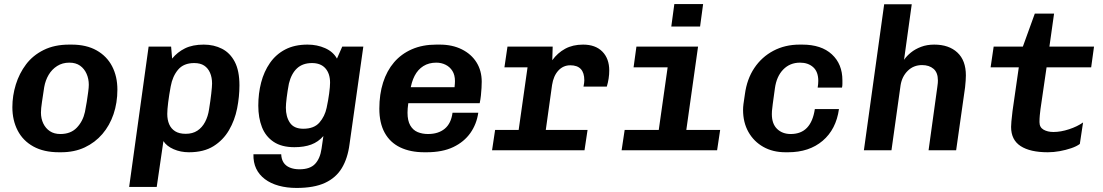

<svg xmlns="http://www.w3.org/2000/svg" viewBox="-20 -741 5440 947"><path d="M271 10Q196 10 144.5 -18.5Q93 -47 67 -97.5Q41 -148 41 -212Q41 -269 58 -324Q75 -379 108.5 -423.5Q142 -468 195.5 -494.5Q249 -521 321 -521H333Q406 -521 456.5 -492.5Q507 -464 533 -414Q559 -364 559 -299Q559 -234 540 -178Q521 -122 485 -80Q449 -38 398 -14Q347 10 281 10ZM278 -80Q329 -80 359 -111.5Q389 -143 399 -189Q404 -213 408 -239Q412 -265 415 -287.5Q418 -310 418 -323Q418 -352 407 -377Q396 -402 375 -417Q354 -432 322 -432Q288 -432 262 -415.5Q236 -399 220 -372Q204 -345 198 -311Q192 -271 187 -238Q182 -205 182 -186Q182 -156 193.5 -132Q205 -108 226 -94Q247 -80 278 -80Z M617 181 713 -511H824L829 -452Q855 -484 892.5 -502.5Q930 -521 985 -521Q1035 -521 1075 -500.5Q1115 -480 1138 -436Q1161 -392 1161 -320Q1161 -264 1149.5 -206Q1138 -148 1109.5 -99Q1081 -50 1033 -20Q985 10 912 10Q871 10 836.5 -5Q802 -20 786 -45L753 181ZM896 -81Q930 -81 953.5 -96.5Q977 -112 991.5 -139.5Q1006 -167 1011 -201Q1018 -244 1022 -279.5Q1026 -315 1026 -329Q1026 -359 1016 -382Q1006 -405 987 -417.5Q968 -430 938 -430Q886 -430 858.5 -397.5Q831 -365 822 -315Q814 -272 809.5 -236Q805 -200 805 -179Q805 -150 814.5 -128Q824 -106 844 -93.5Q864 -81 896 -81Z M1443 186Q1395 186 1355 175Q1315 164 1286.5 142.5Q1258 121 1243.5 90.5Q1229 60 1230 20H1367Q1368 44 1378.5 60.5Q1389 77 1409.5 85.5Q1430 94 1457 94Q1509 94 1534 67.5Q1559 41 1566 -8L1575 -70Q1550 -41 1515 -28Q1480 -15 1432 -15Q1369 -15 1329.5 -41.5Q1290 -68 1272 -114Q1254 -160 1254 -220Q1254 -280 1268 -334Q1282 -388 1311.5 -430.5Q1341 -473 1387 -497Q1433 -521 1497 -521Q1544 -521 1583.5 -503.5Q1623 -486 1642 -452L1668 -511H1772L1704 -30Q1695 40 1666 88Q1637 136 1583 161Q1529 186 1443 186ZM1476 -106Q1529 -106 1555.5 -136.5Q1582 -167 1591 -209Q1599 -246 1603.5 -280Q1608 -314 1608 -333Q1608 -378 1585 -404Q1562 -430 1519 -430Q1473 -430 1445 -404Q1417 -378 1405 -329Q1398 -292 1394 -259.5Q1390 -227 1390 -210Q1390 -165 1410 -135.5Q1430 -106 1476 -106Z M2073 10Q2004 10 1954 -14Q1904 -38 1877.5 -86Q1851 -134 1851 -205Q1851 -276 1869.5 -334Q1888 -392 1923.5 -433.5Q1959 -475 2011.5 -498Q2064 -521 2132 -521H2149Q2211 -521 2258 -497.5Q2305 -474 2330.5 -433Q2356 -392 2356 -338Q2356 -325 2355 -307Q2354 -289 2352 -270Q2350 -251 2346 -232H1934L2002 -277Q1997 -254 1993.5 -229.5Q1990 -205 1990 -185Q1990 -146 2003.5 -122.5Q2017 -99 2040 -89.5Q2063 -80 2091 -80Q2142 -80 2173.5 -106Q2205 -132 2212 -185H2339Q2331 -129 2300 -85Q2269 -41 2215.5 -15.5Q2162 10 2084 10ZM2003 -293 1945 -311H2222Q2223 -322 2223.5 -328.5Q2224 -335 2224 -341Q2224 -371 2211.5 -391Q2199 -411 2178 -421.5Q2157 -432 2132 -432Q2095 -432 2068 -415Q2041 -398 2025 -367Q2009 -336 2003 -293Z M2524 0 2582 -409H2468L2483 -511H2706L2704 -444Q2730 -480 2767.5 -500.5Q2805 -521 2856 -521Q2917 -521 2951 -486.5Q2985 -452 2985 -393Q2985 -374 2982 -354Q2979 -334 2973 -314H2858Q2860 -324 2861 -331.5Q2862 -339 2862 -345Q2862 -419 2793 -419Q2758 -419 2734 -393Q2710 -367 2703 -322L2658 0ZM2407 0 2422 -100H2878L2863 0Z M3215 0 3273 -409H3105L3119 -511H3423L3351 0ZM3046 0 3061 -100H3532L3517 0ZM3291 -610 3306 -721H3448L3433 -610Z M3854 10Q3792 10 3745 -16.5Q3698 -43 3671.5 -90Q3645 -137 3645 -199Q3645 -212 3647 -228Q3649 -244 3654 -276Q3664 -351 3700.5 -405.5Q3737 -460 3794.5 -490.5Q3852 -521 3924 -521H3937Q4031 -521 4083 -473Q4135 -425 4135 -345Q4135 -336 4135 -327Q4135 -318 4133 -309H4013Q4016 -327 4016 -342Q4016 -387 3991 -409.5Q3966 -432 3926 -432Q3876 -432 3843 -398Q3810 -364 3802 -305Q3795 -254 3791.5 -228.5Q3788 -203 3787.5 -193.5Q3787 -184 3787 -178Q3787 -130 3813 -105Q3839 -80 3880 -80Q3931 -80 3960.5 -111Q3990 -142 3999 -203H4118Q4104 -103 4037.5 -46.5Q3971 10 3867 10Z M4241 0 4341 -720H4477L4439 -446Q4452 -465 4473 -482Q4494 -499 4523 -510Q4552 -521 4588 -521Q4660 -521 4702 -482Q4744 -443 4744 -369Q4744 -359 4743 -343.5Q4742 -328 4740 -310L4696 0H4560L4603 -311Q4605 -323 4605.5 -331.5Q4606 -340 4606 -344Q4606 -383 4584.5 -401.5Q4563 -420 4528 -420Q4486 -420 4457.5 -392Q4429 -364 4422 -321L4377 0Z M5148 10Q5061 10 5014 -20.5Q4967 -51 4967 -115Q4967 -126 4968.5 -142Q4970 -158 4974 -193L5005 -409H4866L4881 -511H5025L5084 -674H5179L5156 -511H5376L5362 -409H5142L5112 -203Q5110 -188 5108.5 -172Q5107 -156 5107 -139Q5107 -113 5127 -101.5Q5147 -90 5176 -90Q5212 -90 5253 -103.5Q5294 -117 5322 -137L5306 -31Q5290 -19 5263.5 -10Q5237 -1 5207 4.5Q5177 10 5148 10Z"/></svg>

Font: Chivo Mono SemiBold
Style: Italic
Weight: 600
Italic angle: -8.05°
Monospace: yes
Version: Version 1.008